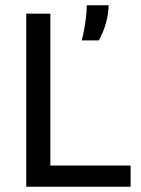

<svg xmlns="http://www.w3.org/2000/svg" viewBox="-20 -712 537 732"><path d="M80 0V-660H172V0ZM110 0V-81H478V0ZM292 -558Q300 -592 304 -618Q308 -644 309.5 -662.5Q311 -681 311 -692H394Q394 -660 384 -624.5Q374 -589 357 -558Z"/></svg>

Font: Bricolage Grotesque 28pt
Style: Regular
Weight: 400
Version: Version 1.001;gftools[0.9.33.dev8+g029e19f]